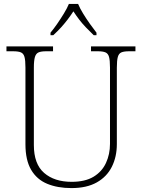

<svg xmlns="http://www.w3.org/2000/svg" viewBox="-20 -951 727 981"><path d="M345 10Q274 10 221 -12Q168 -34 139 -83.5Q110 -133 110 -214V-606Q110 -643 105 -660.5Q100 -678 86.5 -683.5Q73 -689 48 -689H13V-714H251V-689H215Q191 -689 177.5 -683.5Q164 -678 158.5 -660Q153 -642 153 -605V-210Q153 -113 205.5 -67.5Q258 -22 346 -22Q415 -22 458 -48Q501 -74 521.5 -118.5Q542 -163 542 -216V-606Q542 -643 537 -660.5Q532 -678 518.5 -683.5Q505 -689 481 -689H445V-714H672V-689H639Q614 -689 600.5 -683.5Q587 -678 582 -660Q577 -642 577 -605V-215Q577 -150 551.5 -99Q526 -48 474.5 -19Q423 10 345 10ZM238 -784Q254 -803 272 -829Q290 -855 306.5 -882Q323 -909 332 -931H379Q388 -909 404.5 -882Q421 -855 439.5 -829Q458 -803 473 -784V-771H459Q436 -793 418 -812Q400 -831 385 -850.5Q370 -870 355 -893Q340 -870 325 -850.5Q310 -831 293 -812Q276 -793 252 -771H238Z"/></svg>

Font: Noto Serif Thai ExtraLight
Style: Regular
Weight: 250
Version: Version 2.001